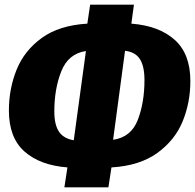

<svg xmlns="http://www.w3.org/2000/svg" viewBox="-20 -756 833 820"><path d="M456 -41 443 44H255L268 -41Q151 -50 84.5 -109Q18 -168 18 -284Q18 -377 51 -458.5Q84 -540 158.5 -594Q233 -648 353 -655L365 -736H552L541 -655Q659 -646 726 -586Q793 -526 793 -410Q793 -318 760 -237.5Q727 -157 651.5 -102.5Q576 -48 456 -41ZM597 -414Q597 -473 577.5 -503.5Q558 -534 514 -539L463 -159Q540 -170 568.5 -244Q597 -318 597 -414ZM295 -157 347 -538Q272 -527 242 -452Q212 -377 212 -280Q212 -223 232 -193.5Q252 -164 295 -157Z"/></svg>

Font: Fira Sans Condensed Black
Style: Italic
Weight: 900
Width: 3
Italic angle: -8°
Designer: Carrois Corporate & Edenspiekermann AG
Foundry: Carrois Corporate GbR & Edenspiekermann AG
Version: Version 4.203